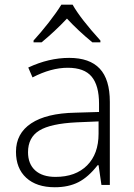

<svg xmlns="http://www.w3.org/2000/svg" viewBox="-20 -786 570 816"><path d="M406.7 -606H372.6Q312 -655.8 264.6 -707Q212.9 -652.3 156.7 -606H122.6V-613.8Q152.8 -646.5 186.8 -689.9Q220.7 -733.4 240.7 -766.1H288.6Q321.3 -708 406.7 -613.8ZM100.1 -499Q187.5 -540 274.2 -540Q360.8 -540 403.8 -494.4Q446.8 -448.7 446.8 -353V0H411.1L398.9 -84H395Q355.5 -33.2 313.2 -11.7Q271 9.8 212.9 9.8Q135.3 9.8 91.6 -30.3Q47.9 -70.3 47.9 -141.1Q47.9 -218.8 112.5 -261.7Q177.2 -304.7 299.8 -307.1L400.9 -310.1V-345.2Q400.9 -422.4 369.6 -460.2Q338.4 -498 267.8 -498Q197.3 -498 118.2 -457ZM99.1 -139.2Q99.1 -89.4 129.6 -61.8Q160.2 -34.2 215.8 -34.2Q301.3 -34.2 350.1 -83Q398.9 -131.8 398.9 -217.8V-270L306.2 -266.1Q194.8 -260.7 147 -231.2Q99.1 -201.7 99.1 -139.2Z"/></svg>

Font: Open Sans Hebrew Light
Style: Regular
Weight: 300
Foundry: Ascender Corporation, Yanek Iontef
Version: Version 2.001;PS 002.001;hotconv 1.0.70;makeotf.lib2.5.58329